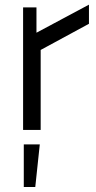

<svg xmlns="http://www.w3.org/2000/svg" viewBox="-20 -544 404 804"><path d="M76.7 -513H132.7V-407L352.5 -524.5V-444.4L150.3 -334.8V0H76.7ZM79.6 60.7H146.6L127.7 239.1H79.6Z"/></svg>

Font: Lineal Thin
Style: Regular
Weight: 200
Designer: Created by Frank Adebiaye with contributions from Anton Moglia & Ariel Martín Pérez
Created by Frank ADEBIAYE with FontF
Foundry: Velvetyne Type Foundry
Version: Version 2.000;Glyphs 3.2 (3227)